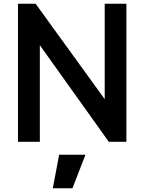

<svg xmlns="http://www.w3.org/2000/svg" viewBox="-20 -765 779 1036"><path d="M77 0H195V-521L567 0H662V-745H545V-230L172 -745H77ZM265 251H371L441 70H299Z"/></svg>

Font: Mluvka SemiBold
Style: Regular
Weight: 600
Designer: Modified by Jiří Krblich, Original typeface by Gumpita Rahayu
Foundry: Gumpita Rahayu & Jiří Krblich
Version: Version 2.000;Glyphs 3.1.1 (3134)